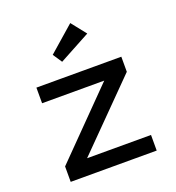

<svg xmlns="http://www.w3.org/2000/svg" viewBox="-140 -894 921 1005"><g transform="rotate(-20 320.5 -391.0)"><path d="M82 0V-86L438 -448L449 -438H82V-525H555V-441L202 -84L188 -87H561V0ZM255 -606 221 -657 364 -782 429 -700Z"/></g></svg>

Font: Lexend Mega
Style: Regular
Weight: 400
Designer: Bonnie Shaver-Troup, Thomas Jockin
Foundry: Lexend
Version: Version 1.007